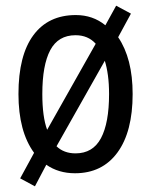

<svg xmlns="http://www.w3.org/2000/svg" viewBox="-20 -666 533 676"><path d="M447 -335Q447 -202 393.5 -129Q340 -56 244 -56Q186 -56 143 -86L103 -10L51 -38L100 -128Q45 -203 45 -335Q45 -471 97.5 -542Q150 -613 247 -613Q307 -613 351 -577L389 -646L441 -618L396 -535Q447 -460 447 -335ZM129 -335Q129 -255 146 -209L317 -512Q290 -542 246 -542Q185 -542 157 -489.5Q129 -437 129 -335ZM364 -335Q364 -371 360 -400.5Q356 -430 349 -452L179 -151Q205 -126 246 -126Q307 -126 335.5 -179.5Q364 -233 364 -335Z"/></svg>

Font: Noto Sans Malayalam UI Condensed
Style: Regular
Weight: 400
Width: 3
Designer: Jelle Bosma - Monotype Design Team
Foundry: Monotype Imaging Inc.
Version: Version 2.104; ttfautohint (v1.8.4.7-5d5b)